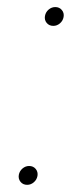

<svg xmlns="http://www.w3.org/2000/svg" viewBox="-20 -512 236 538"><path d="M56.2 5.9Q44.4 5.9 37.6 -2.4Q30.8 -10.7 32.7 -22Q34.7 -32.7 43 -39.8Q51.3 -46.9 61.5 -46.9Q73.2 -46.9 80.1 -38.6Q86.9 -30.3 85 -19Q83 -8.3 74.7 -1.2Q66.4 5.9 56.2 5.9ZM129.4 -439.5Q117.7 -439.5 110.8 -447.8Q104 -456.1 106 -467.3Q107.9 -478 116.2 -485.1Q124.5 -492.2 134.8 -492.2Q146.5 -492.2 153.3 -483.9Q160.2 -475.6 158.2 -464.4Q156.2 -453.6 147.9 -446.5Q139.6 -439.5 129.4 -439.5Z"/></svg>

Font: Inter Display Thin
Style: Italic
Weight: 100
Italic angle: -9.39999°
Designer: Rasmus Andersson
Foundry: rsms
Version: Version 4.000;git-a52131595